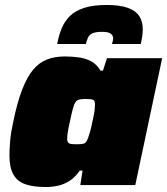

<svg xmlns="http://www.w3.org/2000/svg" viewBox="-20 -744 672 772"><path d="M164 8Q115 8 82.5 -3Q50 -14 34 -42Q18 -70 18 -119Q18 -145 21 -179Q24 -213 33 -253Q49 -332 69 -383.5Q89 -435 113.5 -464Q138 -493 169.5 -505Q201 -517 241 -517Q269 -517 295.5 -513.5Q322 -510 345 -498.5Q368 -487 384 -460H394L410 -510H632L524 0H303L312 -58H301Q281 -30 258.5 -16Q236 -2 212 3Q188 8 164 8ZM288 -164Q304 -164 312.5 -165.5Q321 -167 325.5 -172.5Q330 -178 334 -189Q337 -197 341 -210.5Q345 -224 348.5 -240.5Q352 -257 355.5 -273Q359 -289 360.5 -302.5Q362 -316 362 -323Q362 -339 355 -342.5Q348 -346 326 -346Q310 -346 300 -344Q290 -342 284 -334Q278 -326 273 -307Q268 -288 261 -255Q255 -229 252.5 -212.5Q250 -196 250 -185Q250 -176 254 -171Q258 -166 266.5 -165Q275 -164 288 -164ZM210 -567Q216 -601 228 -630Q240 -659 261.5 -680Q283 -701 319 -712.5Q355 -724 409 -724Q463 -724 495 -712Q527 -700 540.5 -678.5Q554 -657 554 -627Q554 -613 552 -598.5Q550 -584 546 -567H430Q432 -573 433.5 -579Q435 -585 435 -590Q435 -601 425.5 -608.5Q416 -616 390 -616Q363 -616 350.5 -609.5Q338 -603 333.5 -592Q329 -581 325 -567Z"/></svg>

Font: Saira SemiExpanded Black
Style: Italic
Weight: 900
Width: 6
Italic angle: -12°
Designer: Hector Gatti with collaboration of the Omnibus-Type team
Foundry: Omnibus-Type
Version: Version 1.101